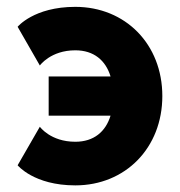

<svg xmlns="http://www.w3.org/2000/svg" viewBox="-20 -541 538 574"><path d="M205.1 -117.2C130.9 -117.2 99.1 -162.1 99.1 -162.1L32.7 -46.9C32.7 -46.9 81.1 13.2 205.1 13.2C355 13.2 465.3 -99.1 465.3 -253.9C465.3 -408.7 355 -520.5 205.1 -520.5C81.1 -520.5 32.7 -460.9 32.7 -460.9L99.1 -345.2C99.1 -345.2 131.3 -390.6 205.1 -390.6C260.7 -390.6 295.9 -360.4 310.5 -312.5H125.5V-195.3H310.5C295.9 -147.5 260.7 -117.2 205.1 -117.2Z"/></svg>

Font: Giphurs ExtraBold
Style: Regular
Weight: 800
Version: Version 1.000